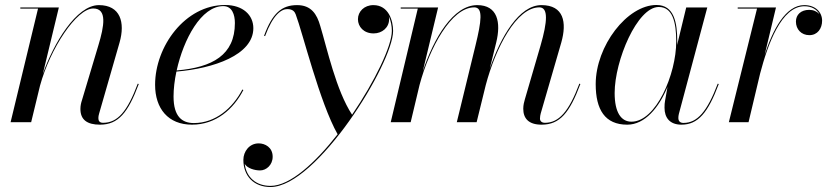

<svg xmlns="http://www.w3.org/2000/svg" viewBox="-20 -490 3363 770"><path d="M132.5 -455.5 22.5 0H105L140.5 -146.5C181.5 -296.5 287.5 -456 354 -456C410.5 -456 398 -385.5 374.5 -308L308.5 -87.5C305.5 -78.5 302.5 -67 302.5 -53C302.5 -10 329 10 381 10C454.5 10 493.5 -38 536.5 -153L532.5 -154.5C490.5 -42.5 451.5 2.5 393.5 2.5C378.5 2.5 374.5 -6 374.5 -16.5C374.5 -21.5 375.5 -28.5 377.5 -34.5L459.5 -319.5C482.5 -400 463 -469.5 376.5 -469.5C286 -469.5 194.5 -315.5 151.5 -192.5L216 -460H61.5V-455.5Z M676 -103C676 -133.5 680 -168 687.5 -203C836 -215 996 -269.5 996 -377C996 -429.5 954.5 -470 882.5 -470C722 -470 602 -303.5 602 -150C602 -55 654 10 750 10C846.5 10 917 -53 956 -129L952 -131C913 -56.5 844.5 3.5 757.5 3.5C711 3.5 676 -21.5 676 -103ZM875.5 -465.5C911 -465.5 922 -431 922 -397.5C922 -269.5 832 -219.5 688.5 -207.5C716 -332.5 787 -465.5 875.5 -465.5Z M1065 260C1250 260 1556.5 -236 1556.5 -366C1556.5 -407 1538.5 -469.5 1477.5 -469.5C1440.5 -469.5 1415.5 -443.5 1415.5 -413C1415.5 -383 1438.5 -356 1478.5 -356C1512.5 -356 1540.5 -379.5 1540.5 -413C1540.5 -417 1540 -421 1539 -425C1548 -406.5 1551.5 -384 1551.5 -366C1551.5 -305.5 1483 -163.5 1392 -30C1328 -127 1291.5 -296.5 1264.5 -385.5C1251 -433.5 1228 -469.5 1171.5 -469.5C1109.5 -469.5 1072 -436.5 1039 -346.5L1043 -345C1075.5 -432.5 1109 -453.5 1132 -453.5C1155 -453.5 1162 -442.5 1166 -432C1193.5 -360 1262 -78.5 1334 48.5C1244 163.5 1143 255.5 1065 255.5C1007 255.5 968 221 961.5 167.5C972.5 185.5 1002 193.5 1023 193.5C1048 193.5 1073.5 171.5 1073.5 138.5C1073.5 100.5 1042.5 85 1017.5 85C979.5 85 956 118 956 151C956 216 998 260 1065 260Z M1891.5 0 1928 -148.5C1967.5 -298 2051 -460.5 2143 -460.5C2179.5 -460.5 2175.5 -403 2148 -308L2085 -92C2082 -82 2078.5 -68.5 2078.5 -54C2078.5 -16 2099 10 2152 10C2225.5 10 2264.5 -38 2307.5 -153L2303.5 -154.5C2261 -41 2220.5 2.5 2165.5 2.5C2153 2.5 2145.5 -4 2145.5 -14.5C2145.5 -22 2147 -29 2148.5 -35L2231 -319.5C2254 -400.5 2241 -469.5 2151.5 -469.5C2062 -469.5 1988.5 -343.5 1944 -214L1970 -319.5C1990 -400.5 1975.5 -469.5 1894 -469.5C1797.5 -469.5 1720 -337 1675.5 -204L1737 -460H1587V-455.5H1655.5L1547 0H1627L1662.5 -149C1702.5 -298.5 1790 -460.5 1882 -460.5C1918.5 -460.5 1910.5 -404.5 1887 -308L1812 0Z M2696 -324C2696 -398 2684.5 -470 2612.5 -470C2495 -470 2369 -305.5 2369 -152.5C2369 -50.5 2406 10 2495.5 10C2566 10 2622.5 -58 2657 -141.5L2647 -85C2645.5 -78 2645 -69 2645 -58C2645 -18 2666 10 2713 10C2779.5 10 2819.5 -38 2862.5 -153L2858.5 -154.5C2816 -42.5 2776.5 3 2721 3C2706 3 2700.5 -5.5 2700.5 -17C2700.5 -21.5 2701 -27.5 2702.5 -33L2816.5 -460H2732L2695.5 -309.5C2695.5 -314.5 2696 -319.5 2696 -324ZM2692 -324C2692 -192.5 2611 -2 2512.5 -2C2471.5 -2 2445 -38 2445 -117C2445 -247 2535.5 -462 2622 -462C2677 -462 2692 -401.5 2692 -324Z M3016 -455.5 2903 0H2982L3028.5 -195.5C3059 -311.5 3113.5 -465 3206 -465C3235.5 -465 3256 -452 3266 -433.5C3256.5 -444 3242 -450.5 3225.5 -450.5C3191.5 -450.5 3172 -430.5 3172 -403.5C3172 -372.5 3193.5 -349 3226 -349C3258.5 -349 3277 -375.5 3277 -407C3277 -441 3250.5 -469.5 3205.5 -469.5C3130.5 -469.5 3079 -370.5 3046.5 -269.5L3092 -460H2938.5V-455.5Z"/></svg>

Font: Bodoni* 36pt
Style: Italic
Weight: 400
Italic angle: -13°
Version: Version 2.3